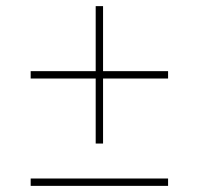

<svg xmlns="http://www.w3.org/2000/svg" viewBox="-20 -750 649 626"><path d="M80 -144V-168H528V-144ZM292 -282V-730H316V-282ZM80 -494V-518H528V-494Z"/></svg>

Font: Exo Thin Thin
Style: Regular
Weight: 250
Version: Version 2.000